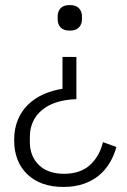

<svg xmlns="http://www.w3.org/2000/svg" viewBox="-20 -541 503 759"><path d="M231 198Q140 198 88 148Q36 98 36 13Q36 -33 51 -68.5Q66 -104 92.5 -129Q119 -154 153.5 -169Q188 -184 227 -190V-316H282V-149Q194 -146 146 -106Q98 -66 98 1V20Q98 77 134 111.5Q170 146 233 146Q297 146 335 112Q373 78 387 21L440 40Q431 74 413.5 103Q396 132 370.5 153Q345 174 310 186Q275 198 231 198ZM256 -420Q231 -420 219.5 -432.5Q208 -445 208 -465V-476Q208 -496 219.5 -508.5Q231 -521 256 -521Q280 -521 292 -508.5Q304 -496 304 -476V-465Q304 -445 292 -432.5Q280 -420 256 -420Z"/></svg>

Font: IBM Plex Sans Hebrew Light
Style: Regular
Weight: 300
Designer: Mike Abbink, Paul van der Laan, Pieter van Rosmalen, Yanek Iontef
Foundry: Bold Monday
Version: Version 1.2